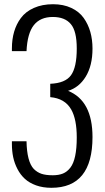

<svg xmlns="http://www.w3.org/2000/svg" viewBox="-20 -872 495 905"><path d="M36.1 -192.9V-206.1H105Q106.9 -109.9 139.2 -75.7Q155.3 -59.6 175.8 -52.7Q196.3 -45.9 229 -45.9Q256.8 -45.9 276.6 -54Q296.4 -62 311.5 -81.5Q326.7 -101.1 334.2 -136.5Q341.8 -171.9 341.8 -224.1Q341.8 -309.6 315.9 -355.5Q286.1 -408.2 216.8 -414.1V-477.1Q287.6 -480 314.5 -517.1Q341.8 -554.7 341.8 -643.1Q341.8 -725.6 314 -758.3Q286.1 -792 229 -792Q169.9 -792 139.4 -753.4Q108.9 -714.8 105 -630.9H36.1V-643.1Q36.1 -730 78.1 -786.6Q100.6 -817.4 139.9 -834.7Q179.2 -852.1 230 -852.1Q278.8 -852.1 315.9 -834.7Q353 -817.4 374.3 -787.6Q395.5 -757.8 405.8 -721.4Q416 -685.1 416 -643.1Q416 -562.5 383.8 -510.3Q352.5 -459.5 300.8 -443.8Q416 -397.5 416 -226.1Q416 13.2 222.2 13.2Q182.1 13.2 150.1 1.7Q118.2 -9.8 97.2 -29.1Q76.2 -48.3 62.3 -75.2Q48.3 -102.1 42.2 -131.1Q36.1 -160.2 36.1 -192.9Z"/></svg>

Font: VL Oswald
Style: Light
Weight: 300
Designer: vernon adams
Foundry: vernon adams
Version: Version ; ttfautohint (v0.92.18-e454-dirty) -l 8 -r 50 -G 20